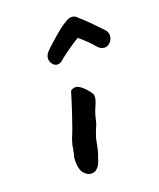

<svg xmlns="http://www.w3.org/2000/svg" viewBox="-113 -649 594 717"><g transform="rotate(-20 184.0 -290.5)"><path d="M86 -67Q86 -86 91 -96Q91 -101 93 -108Q95 -115 95 -117Q94 -123 103 -150Q115 -177 133.5 -233Q152 -289 159 -313Q159 -318 163 -321.5Q167 -325 175 -326Q186 -330 203 -316.5Q220 -303 231 -286Q237 -280 237 -270Q237 -255 224 -228Q219 -217 214.5 -201Q210 -185 207 -171Q195 -144 188 -121Q185 -108 184 -101Q177 -64 171 -53Q165 -28 154 -15.5Q143 -3 129 -3Q112 -3 100 -17Q86 -31 86 -67ZM148 -429Q137 -429 129 -439Q121 -449 121 -461Q121 -472 129 -483Q137 -493 174 -525.5Q211 -558 230 -568Q243 -578 256 -578Q271 -578 280 -566Q296 -553 322 -526.5Q348 -500 359 -488Q368 -478 368 -465Q368 -451 358 -439.5Q348 -428 335 -428Q319 -428 306 -444Q286 -468 252 -497Q235 -487 210.5 -470Q186 -453 172 -441Q160 -429 148 -429Z"/></g></svg>

Font: Caveat
Style: Bold
Weight: 700
Designer: Pablo Impallari
Foundry: Pablo Impallari
Version: Version 1.500; ttfautohint (v1.6)